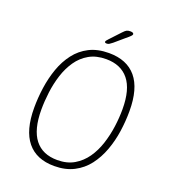

<svg xmlns="http://www.w3.org/2000/svg" viewBox="-155 -976 967 1094"><g transform="rotate(20 329.0 -429.0)"><path d="M300 6Q192 6 136 -62.5Q80 -131 80 -267Q80 -328 89 -390.5Q98 -453 118 -509.5Q138 -566 172 -610.5Q206 -655 256 -680.5Q306 -706 375 -706Q484 -706 540.5 -638.5Q597 -571 597 -435Q597 -374 588 -311.5Q579 -249 558 -192Q537 -135 503 -90.5Q469 -46 418.5 -20Q368 6 300 6ZM305 -32Q364 -32 406.5 -57Q449 -82 478 -123.5Q507 -165 524 -217.5Q541 -270 548.5 -325Q556 -380 556 -431Q556 -551 508.5 -609.5Q461 -668 372 -668Q312 -668 269 -643.5Q226 -619 197.5 -577.5Q169 -536 152.5 -484.5Q136 -433 129 -377.5Q122 -322 122 -271Q122 -151 168.5 -91.5Q215 -32 305 -32ZM343 -752Q331 -752 331 -759Q331 -765 345 -779L403 -841Q416 -855 424 -859.5Q432 -864 446 -864Q467 -864 467 -853Q467 -849 460 -841.5Q453 -834 432 -817L376 -769Q365 -760 358 -756Q351 -752 343 -752Z"/></g></svg>

Font: Asap Semi Condensed Semi Condensed Thin
Style: Italic
Weight: 100
Width: 4
Italic angle: -6°
Designer: Pablo Cosgaya
Foundry: Omnibus-Type
Version: Version 3.001; ttfautohint (v1.8.4.7-5d5b)